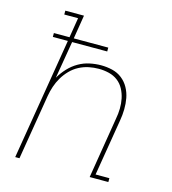

<svg xmlns="http://www.w3.org/2000/svg" viewBox="-109 -825 819 914"><g transform="rotate(15 300.0 -367.5)"><path d="M50 0 149 -599H75V-618H152L168 -716H100V-735H192L173 -618H343V-599H170L139 -415Q154 -441 175 -463.5Q196 -486 222 -501Q248 -516 276.5 -522Q305 -528 332 -528Q361 -528 388 -521.5Q415 -515 436 -498.5Q457 -482 470 -458.5Q483 -435 488 -408.5Q493 -382 492.5 -353.5Q492 -325 487 -297L441 -19H509V0H417L466 -300Q471 -326 471.5 -351.5Q472 -377 467 -401Q462 -425 450.5 -446.5Q439 -468 420 -482.5Q401 -497 376.5 -503Q352 -509 326 -509Q302 -509 277.5 -504Q253 -499 230 -487Q207 -475 188.5 -456Q170 -437 157 -415Q144 -393 136 -369Q128 -345 124 -321L71 0Z"/></g></svg>

Font: Iosevka Etoile Thin
Style: Italic
Weight: 100
Italic angle: -9°
Designer: Belleve Invis
Foundry: Belleve Invis
Version: Version 22.1.2; ttfautohint (v1.8.4)